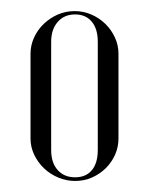

<svg xmlns="http://www.w3.org/2000/svg" viewBox="-20 -725 268 346"><path d="M114.6 -705Q130.2 -705 144.7 -698.8Q159.1 -692.5 170 -681.8Q180.9 -671.1 187.2 -657.2Q193.5 -643.4 193.5 -628.1V-475.4Q193.5 -460.1 187.4 -446.2Q181.2 -432.4 170.6 -421.9Q159.9 -411.4 145.8 -405.1Q131.8 -398.9 115.1 -398.9Q99.5 -398.9 84.8 -405.1Q70 -411.4 59.1 -421.9Q48.2 -432.4 41.6 -446.2Q35 -460.1 35 -475.4V-628.1Q35 -643.4 41.4 -657.4Q47.9 -671.5 58.9 -682Q69.9 -692.5 84.1 -698.8Q98.4 -705 114.6 -705ZM115.4 -699Q95.6 -699 83.9 -685.4Q72.2 -671.9 72.2 -649.8V-454.8Q72.2 -431.6 83.9 -418.6Q95.6 -405.5 115.4 -405.5Q134.9 -405.5 145.6 -418.4Q156.2 -431.2 156.2 -454.8V-649.8Q156.2 -672.9 145.4 -685.9Q134.5 -699 115.4 -699Z"/></svg>

Font: Moniqa Black
Style: Regular
Weight: 900
Designer: Rajesh Rajput
Foundry: Rajesh Rajput
Version: Version 1.000